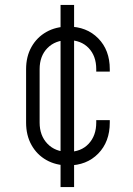

<svg xmlns="http://www.w3.org/2000/svg" viewBox="-20 -660 539 780"><path d="M281 100H226V-640H281ZM257 12Q207 12 168.5 -9.8Q130 -31.5 108 -70.8Q86 -110 86 -162V-379Q86 -430.5 108 -469.5Q130 -508.5 168.5 -530.2Q207 -552 257 -552Q332 -552 379 -504.2Q426 -456.5 426 -379V-369H371V-379Q371 -432.5 340.2 -464.8Q309.5 -497 257 -497Q204.5 -497 172.8 -464.8Q141 -432.5 141 -379V-162Q141 -109 172.8 -76Q204.5 -43 257 -43Q309.5 -43 340.2 -76Q371 -109 371 -162V-172H426V-162Q426 -84 379 -36Q332 12 257 12Z"/></svg>

Font: Mohave Light Light
Style: Regular
Weight: 300
Version: Version 2.003